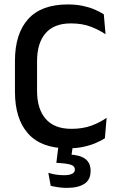

<svg xmlns="http://www.w3.org/2000/svg" viewBox="-20 -672 550 886"><path d="M293 12.5Q170.5 12.5 109.8 -55.5Q49 -123.5 49 -249V-391Q49 -516 109.8 -583.8Q170.5 -651.5 293 -651.5Q330.5 -651.5 361.5 -645Q392.5 -638.5 417 -628Q441.5 -617.5 459 -606L467 -514Q437.5 -534 398.5 -549Q359.5 -564 306.5 -564Q229.5 -564 190.2 -518.5Q151 -473 151 -389.5V-252.5Q151 -169.5 190.8 -123.5Q230.5 -77.5 309.5 -77.5Q361.5 -77.5 401.8 -92.2Q442 -107 472 -128.5L464 -34Q446.5 -22.5 421.2 -11.8Q396 -1 363.8 5.8Q331.5 12.5 293 12.5ZM317.5 -9 306.5 69 265.5 41.5Q274 41 282.5 40.8Q291 40.5 299.5 41Q349.5 43 373.8 61.5Q398 80 398 115V118Q398 157.5 369.5 176.2Q341 195 287.5 195Q267 195 247.8 192Q228.5 189 214 185.5L203 125.5Q218.5 130.5 236.8 133.5Q255 136.5 275 136.5Q299.5 136.5 312.5 130Q325.5 123.5 325.5 111V110Q325.5 95 308.5 88.8Q291.5 82.5 249 80Q244 79.5 242 79.5Q240 79.5 240 79.5L251 -9Z"/></svg>

Font: Anek Tamil Medium
Style: Regular
Weight: 500
Designer: Aadarsh Rajan (Tamil), Yesha Goshar (Latin)
Foundry: Ek Type
Version: Version 1.003